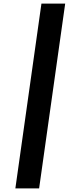

<svg xmlns="http://www.w3.org/2000/svg" viewBox="-20 -865 436 1075"><path d="M66 190H199L345 -845H212Z"/></svg>

Font: Mluvka Bold
Style: Italic
Weight: 700
Italic angle: -8°
Designer: Modified by Jiří Krblich, Original typeface by Gumpita Rahayu
Foundry: Gumpita Rahayu & Jiří Krblich
Version: Version 2.000;Glyphs 3.1.1 (3134)